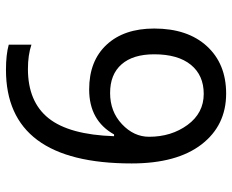

<svg xmlns="http://www.w3.org/2000/svg" viewBox="-87 -677 774 640"><g transform="rotate(-90 300.0 -357.0)"><path d="M471.2 -714.8V-639.2Q436.5 -650.9 390.1 -650.9Q280.8 -650.9 225.8 -582Q170.9 -513.2 166 -363.8H171.9Q218.3 -446.8 321.8 -446.8Q417 -446.8 470.9 -388.7Q524.9 -330.6 524.9 -230Q524.9 -118.7 466.1 -54.4Q407.2 9.8 308.1 9.8Q201.7 9.8 138.4 -72.5Q75.2 -154.8 75.2 -305.2Q75.2 -724.1 387.2 -724.1Q438 -724.1 471.2 -714.8ZM439 -230Q439 -300.8 405.5 -338.9Q372.1 -377 310.1 -377Q248 -377 206.1 -337.4Q164.1 -297.9 164.1 -247.1Q164.1 -172.9 203.6 -118.9Q243.2 -64.9 307.1 -64.9Q369.1 -64.9 404.1 -107.9Q439 -150.9 439 -230Z"/></g></svg>

Font: WenQuanYi Micro Hei Mono
Style: Regular
Weight: 400
Foundry: Ascender Corporation
Version: Version 0.2.0-beta